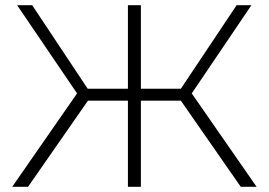

<svg xmlns="http://www.w3.org/2000/svg" viewBox="-20 -720 1036 740"><path d="M677 -332H523V0H473V-332H319L88 0H27L277 -360L46 -700H104L318 -378H473V-700H523V-378H677L892 -700H949L719 -360L969 0H908Z"/></svg>

Font: Montserrat Alternates Light
Style: Regular
Weight: 300
Designer: Julieta Ulanovsky
Foundry: Julieta Ulanovsky
Version: Version 7.200